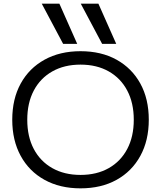

<svg xmlns="http://www.w3.org/2000/svg" viewBox="-20 -1020 881 1050"><path d="M325.3 -780 208.3 -1000H304.7L402.3 -780ZM538.6 -780 421.6 -1000H518.1L615.7 -780ZM420.3 10Q307.7 10 223.5 -36.5Q139.3 -83 93.2 -167.5Q47 -252 47 -365Q47 -479 93.2 -563Q139.3 -647 223.5 -693.5Q307.7 -740 420.3 -740Q533.7 -740 617.5 -693.5Q701.3 -647 747.5 -563Q793.7 -479 793.7 -365Q793.7 -252 747.5 -167.5Q701.3 -83 617.5 -36.5Q533.7 10 420.3 10ZM420.3 -63.4Q509.3 -63.4 574.8 -100.6Q640.3 -137.7 675.9 -205.4Q711.6 -273 711.6 -365Q711.6 -457 675.9 -524.6Q640.3 -592.3 574.8 -629.4Q509.3 -666.6 420.3 -666.6Q331.7 -666.6 266 -629.4Q200.4 -592.3 164.7 -524.6Q129.1 -457 129.1 -365Q129.1 -273 164.7 -205.4Q200.4 -137.7 266 -100.6Q331.7 -63.4 420.3 -63.4Z"/></svg>

Font: M PLUS 1 Thin
Style: Regular
Weight: 100
Designer: Coji Morishita
Foundry: UNDERFOREST DESIGN
Version: Version 1.001